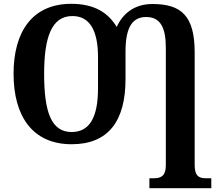

<svg xmlns="http://www.w3.org/2000/svg" viewBox="-20 -745 1153 1005"><path d="M762 240H1086V188H1057C1019 188 999 174 999 119V-470C999 -664 928 -724 777 -724C681 -724 621 -671 591 -604C547 -677 476 -725 353 -725C150 -725 51 -580 51 -359C51 -137 150 10 355 10C545 10 638 -109 637 -334V-467C636 -591 666 -656 745 -656C823 -656 848 -595 848 -495V121C848 176 822 188 786 188H762ZM355 -54C250 -54 211 -155 211 -358C211 -550 250 -661 359 -661C450 -661 493 -585 493 -446V-283C493 -129 448 -54 355 -54Z"/></svg>

Font: Noto Serif SemiCondensed
Style: Bold
Weight: 700
Width: 4
Designer: Monotype Design Team
Foundry: Monotype Imaging Inc.
Version: Version 2.015